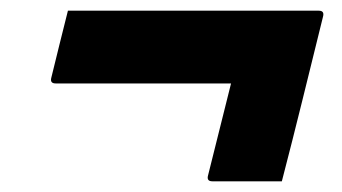

<svg xmlns="http://www.w3.org/2000/svg" viewBox="-20 -480 640 359"><path d="M107 -460H576Q587 -460 584 -449Q565 -372 546 -295Q527 -218 507 -141H377Q366 -141 369 -152Q380 -195 390.5 -238Q401 -281 412 -324H84Q73 -324 76 -335Q84 -367 91.5 -398Q99 -429 107 -460Z"/></svg>

Font: Recursive Mn Lnr St XBd
Style: Italic
Weight: 800
Italic angle: -15°
Monospace: yes
Version: Version 1.079;hotconv 1.0.112;makeotfexe 2.5.65598; ttfautoh